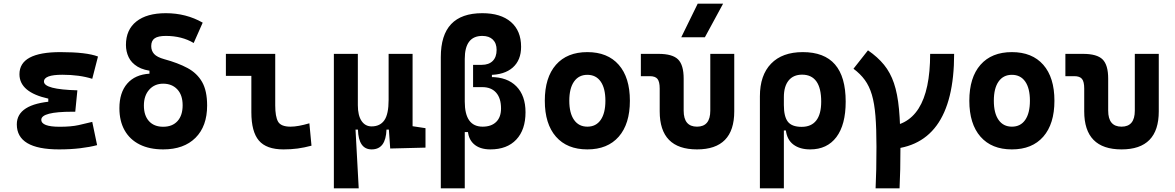

<svg xmlns="http://www.w3.org/2000/svg" viewBox="-20 -815 6485 1060"><path d="M305.7 9.8Q72.8 9.8 72.8 -128.4Q72.8 -241.2 273.9 -255.9L407.2 -316.4L395.5 -198.2H379.9Q208 -198.2 208 -153.8Q208 -115.2 309.6 -115.2Q373 -115.2 414.8 -124.5Q456.5 -133.8 489.3 -142.1L516.1 -13.7Q475.6 -2.9 422.6 3.4Q369.6 9.8 305.7 9.8ZM246.6 -210.4V-270.5Q87.4 -305.7 87.4 -405.3Q87.4 -527.3 313.5 -527.3Q458 -527.3 521 -502.9L489.3 -379.9Q418.5 -402.3 324.2 -402.3Q222.7 -402.3 222.7 -364.7Q222.7 -321.3 407.2 -316.4L395.5 -198.2Z M880.9 9.8Q805.2 9.8 751 -17.3Q696.8 -44.4 668 -95.5Q639.2 -146.5 639.2 -217.8Q639.2 -303.7 682.4 -353.5Q725.6 -403.3 805.2 -408.2V-440.4L833.5 -421.4Q774.4 -425.8 739.7 -446.8Q705.1 -467.8 690.2 -499.3Q675.3 -530.8 675.3 -566.9Q675.3 -650.9 732.9 -696.5Q790.5 -742.2 895.5 -742.2Q1007.8 -742.2 1099.1 -689.9L1049.3 -577.6Q983.9 -616.7 895.5 -616.7Q853 -616.7 834 -603.5Q814.9 -590.3 814.9 -560.5Q814.9 -534.7 830.8 -517.1Q846.7 -499.5 886.7 -488.3Q962.4 -467.8 1015.1 -439.5Q1067.9 -411.1 1095.7 -362.5Q1123.5 -314 1123.5 -232.4Q1123.5 -118.2 1059.3 -54.2Q995.1 9.8 880.9 9.8ZM880.9 -115.2Q931.6 -115.2 960 -146.5Q988.3 -177.7 988.3 -233.9Q988.3 -290.5 958.7 -321.8Q929.2 -353 880.9 -353Q833.5 -353 804 -320.1Q774.4 -287.1 774.4 -232.4Q774.4 -177.2 802.5 -146.2Q830.6 -115.2 880.9 -115.2Z M1544.9 9.8Q1450.7 9.8 1409.2 -39.1Q1367.7 -87.9 1367.7 -195.3V-517.6H1499.5V-232.9Q1499.5 -171.4 1515.1 -143.6Q1530.8 -115.7 1584 -115.7Q1625 -115.7 1688 -134.3L1699.7 -10.7Q1659.7 0 1623.3 4.9Q1586.9 9.8 1544.9 9.8ZM1227.1 -396V-517.6H1390.6V-396Z M2031.7 9.8Q1959.5 9.8 1956.1 -99.6H1924.3L1823.2 -175.8V-517.6H1955.6V-234.4Q1955.6 -178.2 1975.8 -147.7Q1996.1 -117.2 2031.7 -117.2Q2078.1 -117.2 2101.8 -150.9Q2125.5 -184.6 2125.5 -263.7L2147.9 -99.6H2113.8Q2111.8 -44.9 2091.6 -17.6Q2071.3 9.8 2031.7 9.8ZM1823.2 224.6V-210L1941.9 -115.7L1960.4 224.6ZM2134.3 4.9 2125.5 -119.1V-234.4H2257.8V-118.2L2329.1 -107.4V0ZM2125.5 -146.5V-517.6H2257.8V-175.8Z M2687.5 9.8Q2627.9 9.8 2595.2 -20.5Q2562.5 -50.8 2562.5 -105.5L2571.3 -85.9H2517.6Q2413.6 -139.6 2413.6 -229.5V-499.5Q2413.6 -621.6 2470.7 -681.9Q2527.8 -742.2 2642.6 -742.2Q2744.6 -742.2 2800.8 -693.6Q2856.9 -645 2856.9 -556.6Q2856.9 -482.9 2810.8 -442.1Q2764.6 -401.4 2680.2 -401.4H2591.8V-457H2639.6Q2678.7 -457 2700.2 -478.5Q2721.7 -500 2721.7 -539.6Q2721.7 -576.2 2700.9 -596.4Q2680.2 -616.7 2642.6 -616.7Q2545.9 -616.7 2545.9 -489.7V-253.9Q2545.9 -115.7 2644.5 -115.7Q2692.4 -115.7 2719.2 -141.8Q2746.1 -168 2746.1 -216.3Q2746.1 -272.9 2719 -303.5Q2691.9 -334 2642.6 -334H2591.8V-389.6H2689.9Q2780.3 -389.6 2830.8 -338.4Q2881.3 -287.1 2881.3 -195.3Q2881.3 -98.6 2830.3 -44.4Q2779.3 9.8 2687.5 9.8ZM2413.6 224.6V-384.8H2545.9V224.6ZM2591.8 -370.1V-418H2695.8V-370.1Z M3222.7 9.8Q3110.8 9.8 3049.3 -60.5Q2987.8 -130.9 2987.8 -258.8Q2987.8 -387.2 3049.3 -457.3Q3110.8 -527.3 3222.7 -527.3Q3334.5 -527.3 3396 -457.3Q3457.5 -387.2 3457.5 -258.8Q3457.5 -130.9 3396 -60.5Q3334.5 9.8 3222.7 9.8ZM3222.9 -115.7Q3270.5 -115.7 3296.4 -153.1Q3322.3 -190.5 3322.3 -258.9Q3322.3 -327.6 3296.3 -364.7Q3270.4 -401.9 3222.7 -401.9Q3175.3 -401.9 3149.2 -364.7Q3123 -327.5 3123 -258.8Q3123 -190.4 3149.2 -153.1Q3175.3 -115.7 3222.9 -115.7Z M3828.1 9.8Q3622.1 9.8 3622.1 -200.2V-326.2Q3622.1 -363.8 3609.9 -379.2Q3597.7 -394.5 3567.4 -394.5H3518.1V-517.6H3615.7Q3692.4 -517.6 3723.4 -487.1Q3754.4 -456.5 3754.4 -380.9V-204.1Q3754.4 -115.7 3828.1 -115.7Q3901.4 -115.7 3901.4 -204.1V-517.6H4033.7V-200.2Q4033.7 9.8 3828.1 9.8ZM3741.2 -609.4 3832 -794.9H3972.2L3871.6 -609.4Z M4453.1 9.8Q4396 9.8 4360.6 -16.6Q4325.2 -43 4318.8 -94.7H4266.1L4307.6 -234.9Q4307.6 -171.4 4329.6 -143.1Q4351.6 -114.7 4405.8 -114.7Q4459 -114.7 4486.3 -149.7Q4513.7 -184.6 4513.7 -253.9Q4513.7 -328.6 4487.1 -365.7Q4460.4 -402.8 4408.2 -402.8Q4359.9 -402.8 4333.7 -370.4Q4307.6 -337.9 4307.6 -278.8L4175.3 -283.2Q4175.3 -399.9 4237.1 -463.6Q4298.8 -527.3 4412.1 -527.3Q4530.8 -527.3 4589.8 -459.2Q4648.9 -391.1 4648.9 -253.9Q4648.9 -126.5 4597.7 -58.3Q4546.4 9.8 4453.1 9.8ZM4175.3 224.6V-283.2H4307.6V224.6Z M4860.4 9.8V-115.7Q5115.2 -115.7 5115.2 -517.6H5247.6Q5247.6 9.8 4860.4 9.8ZM4814 224.6Q4816.4 176.8 4817.6 119.4Q4818.8 62 4818.8 -4.9Q4818.8 -105.5 4813.2 -174.8Q4807.6 -244.1 4793.5 -291.9Q4779.3 -339.6 4754.6 -373.4Q4730 -407.2 4691.9 -435.5L4772 -537.1Q4825.7 -500 4860.5 -457.3Q4895.4 -414.6 4915.3 -356Q4935.3 -297.4 4943.2 -212.4Q4951.2 -127.4 4951.2 -4.9Q4951.2 62 4950 119.4Q4948.7 176.8 4946.3 224.6Z M5566.4 9.8Q5454.6 9.8 5393.1 -60.5Q5331.5 -130.9 5331.5 -258.8Q5331.5 -387.2 5393.1 -457.3Q5454.6 -527.3 5566.4 -527.3Q5678.3 -527.3 5739.8 -457.3Q5801.3 -387.2 5801.3 -258.8Q5801.3 -130.9 5739.8 -60.5Q5678.3 9.8 5566.4 9.8ZM5566.7 -115.7Q5614.3 -115.7 5640.1 -153.1Q5666 -190.5 5666 -258.9Q5666 -327.6 5640.1 -364.7Q5614.2 -401.9 5566.4 -401.9Q5519 -401.9 5492.9 -364.7Q5466.8 -327.5 5466.8 -258.8Q5466.8 -190.4 5492.9 -153.1Q5519 -115.7 5566.7 -115.7Z M6171.9 9.8Q5965.8 9.8 5965.8 -200.2V-326.2Q5965.8 -363.8 5953.6 -379.2Q5941.4 -394.5 5911.1 -394.5H5861.8V-517.6H5959.5Q6036.1 -517.6 6067.1 -487.1Q6098.1 -456.5 6098.1 -380.9V-204.1Q6098.1 -115.7 6171.8 -115.7Q6245.1 -115.7 6245.1 -204.1V-517.6H6377.4V-200.2Q6377.4 9.8 6171.9 9.8Z"/></svg>

Font: Cascadia Code
Style: Regular
Weight: 400
Monospace: yes
Designer: Aaron Bell
Foundry: Saja Typeworks
Version: Version 2106.017